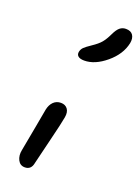

<svg xmlns="http://www.w3.org/2000/svg" viewBox="-150 -847 673 923"><g transform="rotate(20 186.5 -385.0)"><path d="M191.9 -568.8Q170.4 -568.8 160.6 -577.1Q150.9 -585.4 153.8 -600.1Q156.7 -613.8 166.3 -623.3Q175.8 -632.8 201.2 -649.9Q230.5 -669.4 244.6 -686.3Q258.8 -703.1 272.9 -732.9Q285.6 -759.8 298.8 -770.3Q312 -780.8 329.1 -780.8Q355 -780.8 365.5 -764.6Q376 -748.5 371.1 -723.1Q358.4 -662.6 302.2 -615.7Q246.1 -568.8 191.9 -568.8ZM99.1 11.2Q74.7 11.2 63.5 -10.7Q52.2 -32.7 58.1 -62Q71.3 -130.4 82.8 -195.3Q94.2 -260.3 99.1 -285.2Q104.5 -310.1 119.6 -325Q134.8 -339.8 157.2 -339.8Q179.7 -339.8 191.4 -324.2Q203.1 -308.6 198.2 -280.8Q193.8 -252.9 166.7 -143.1Q139.6 -33.2 138.2 -25.9Q131.8 11.2 99.1 11.2Z"/></g></svg>

Font: Shantell Sans Irregular
Style: Italic
Weight: 400
Italic angle: -11.31°
Designer: Stephen Nixon, Anya Danilova, Shantell Martin
Foundry: Arrow Type
Version: Version 1.006;[9816181b4]